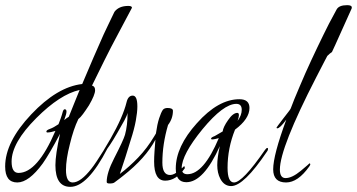

<svg xmlns="http://www.w3.org/2000/svg" viewBox="-27 -708 1385 745"><path d="M246 17Q188 17 188 -67Q188 -108 206 -189Q185 -149 168 -120Q151 -91 139 -74Q85 0 40 0Q-7 0 -7 -62Q-7 -157 94 -264Q195 -371 292 -382Q314 -435 335 -483Q356 -531 375 -574Q383 -591 393.5 -613Q404 -635 417 -662Q434 -685 471 -685Q485 -685 485 -678Q485 -678 483 -674Q475 -658 461.5 -633.5Q448 -609 431 -576Q403 -524 378 -473.5Q353 -423 330 -376Q342 -373 342 -358Q342 -340 318 -299Q305 -279 295 -265.5Q285 -252 277 -246Q258 -207 244 -148Q229 -90 229 -49Q229 0 255 0Q286 0 328 -54Q342 -71 382 -135Q387 -141 389 -141Q392 -141 392 -138Q392 -138 390 -132Q313 17 246 17ZM45 -37Q118 -37 188 -200Q169 -194 157 -194Q153 -194 153 -198Q153 -203 167 -208Q181 -213 200 -226Q204 -236 208.5 -248.5Q213 -261 217 -276Q220 -284 224 -284Q231 -284 231 -275Q231 -266 222 -242Q227 -246 231.5 -249.5Q236 -253 240 -255Q250 -280 260.5 -306Q271 -332 282 -359Q206 -342 114 -250Q18 -154 18 -81Q18 -37 45 -37Z M398 4Q387 4 387 -2Q387 -38 416 -94Q452 -164 458 -185Q468 -221 468 -270Q466 -260 455.5 -240.5Q445 -221 428 -192Q412 -164 399.5 -145.5Q387 -127 379 -116Q379 -115 377 -115Q372 -115 372 -119Q372 -119 379.5 -132Q387 -145 402 -170Q450 -254 464 -311Q470 -337 488 -337Q506 -337 506 -295Q506 -273 500 -240Q494 -207 480 -164Q470 -131 459.5 -98Q449 -65 438 -33Q475 -61 509.5 -97Q544 -133 572 -180L578 -190Q583 -226 590.5 -249Q598 -272 605 -282Q611 -289 623 -289Q644 -289 644 -278Q644 -248 625 -223Q603 -148 603 -77Q603 -29 633 -29Q648 -29 668 -46Q688 -63 687 -63Q690 -63 690 -57V-55Q656 -7 614 -7Q571 -7 571 -81Q571 -99 572.5 -120Q574 -141 576 -166Q538 -94 451 -26Q446 -22 437 -15Q428 -8 417 0Q412 4 398 4Z M870 14Q843 14 828 -14Q816 -37 816 -67Q816 -82 818.5 -100.5Q821 -119 826 -141Q763 -1 696 -1Q655 -1 655 -54Q655 -139 737 -230Q820 -323 902 -323Q941 -323 941 -289Q941 -247 885 -205Q856 -133 856 -57Q856 0 881 0Q914 0 1001 -126Q1007 -134 1010 -134Q1013 -134 1013 -130Q1013 -125 1009 -120Q919 14 870 14ZM700 -32Q763 -32 822 -172Q814 -170 807.5 -168.5Q801 -167 796 -167Q792 -167 792 -170Q792 -175 806 -180Q811 -183 819 -187.5Q827 -192 837 -198Q839 -215 858 -242Q877 -270 894 -270Q900 -270 900 -261Q900 -254 895 -239Q911 -261 911 -282Q911 -305 890 -305Q840 -305 759 -207Q678 -108 678 -55Q678 -32 700 -32Z M1083 0Q1033 0 1033 -51Q1033 -106 1084 -244Q1059 -210 1049 -210Q1046 -210 1046 -213Q1046 -214 1072 -248Q1085 -265 1092.5 -274.5Q1100 -284 1101 -287Q1106 -301 1115 -323Q1124 -345 1136 -373Q1157 -423 1180.5 -473.5Q1204 -524 1229 -575Q1237 -592 1249.5 -616Q1262 -640 1279 -671Q1288 -688 1320 -688Q1338 -688 1338 -679Q1338 -676 1337 -674Q1319 -634 1283 -554Q1279 -546 1274 -534Q1269 -522 1261 -506Q1254 -502 1243 -491Q1243 -491 1232 -470Q1221 -449 1200 -408Q1059 -134 1059 -50Q1059 -17 1081 -17Q1106 -17 1140 -45Q1175 -74 1173 -74Q1177 -74 1177 -70Q1177 -68 1173 -62Q1129 0 1083 0Z"/></svg>

Font: Ruthie
Style: Regular
Weight: 400
Designer: Robert E. Leuschke
Foundry: Robert E. Leuschke
Version: Version 1.012